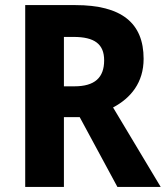

<svg xmlns="http://www.w3.org/2000/svg" viewBox="-20 -734 651 754"><path d="M276 -714H79V0H231V-274H293L441 0H611L424 -312C494 -349 544 -410 544 -503C544 -644 457 -714 276 -714ZM269 -589C351 -589 389 -561 389 -497C389 -429 352 -395 272 -395H231V-589Z"/></svg>

Font: Noto Sans Armenian SemiCondensed Medium
Style: Regular
Weight: 500
Width: 4
Designer: Monotype Design Team
Foundry: Monotype Imaging Inc.
Version: Version 2.008